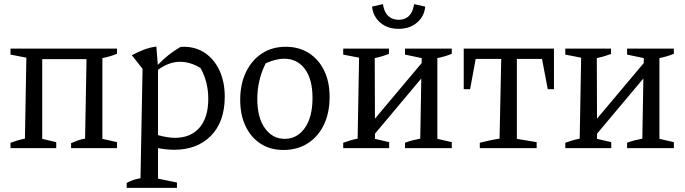

<svg xmlns="http://www.w3.org/2000/svg" viewBox="-20 -719 3324 932"><path d="M31 0V-26Q48 -32 64 -37Q80 -42 101 -46L108 -439L31 -454V-483H548V-458Q531 -451 514 -446Q497 -441 477 -437V-45L548 -29V0H325V-24Q340 -30 356 -36.5Q372 -43 393 -46L400 -432H185V-45L253 -29V0Z M595 193V169Q608 162 623.5 156Q639 150 662 146L672 -385L620 -451Q650 -467 679 -478Q708 -489 739 -493L746 -404Q772 -431 799 -452.5Q826 -474 856 -491Q863 -492 871 -492Q932 -492 977 -460.5Q1022 -429 1046.5 -374.5Q1071 -320 1071 -250Q1071 -128 1004 -60Q937 8 826 8Q788 8 747 0V148L839 167V193ZM854 -419Q800 -419 747 -380V-63Q794 -50 829 -50Q906 -50 948.5 -99.5Q991 -149 991 -239Q991 -323 953 -389Q904 -419 854 -419Z M1356 9Q1292 9 1245 -21.5Q1198 -52 1172 -106.5Q1146 -161 1146 -234Q1146 -311 1174 -369Q1202 -427 1251.5 -459.5Q1301 -492 1367 -492Q1431 -492 1479 -461.5Q1527 -431 1553.5 -376.5Q1580 -322 1580 -249Q1580 -171 1552 -113Q1524 -55 1473.5 -23Q1423 9 1356 9ZM1362 -45Q1422 -45 1459.5 -97.5Q1497 -150 1497 -244Q1497 -334 1460 -384Q1423 -434 1359 -434Q1320 -434 1270 -412Q1229 -331 1229 -239Q1229 -148 1266 -96.5Q1303 -45 1362 -45Z M1646 0V-26Q1663 -32 1679 -37Q1695 -42 1716 -46L1723 -439L1646 -454V-483H1868V-457Q1852 -451 1835 -446Q1818 -441 1799 -437L1800 -143L2027 -413V-437L1946 -454V-483H2173V-458Q2143 -445 2103 -437V-45L2173 -29V0H1946V-26Q1964 -33 1983.5 -38Q2003 -43 2020 -46L2025 -338L1800 -70V-45L1869 -29V0ZM1915 -579Q1861 -579 1826 -609Q1791 -639 1786 -687L1839 -699Q1844 -661 1864 -642Q1884 -623 1915 -623Q1979 -623 1990 -699L2044 -687Q2040 -640 2004.5 -609.5Q1969 -579 1915 -579Z M2669 -483V-286H2639L2611 -433H2489V-45L2585 -29V0H2309V-26Q2334 -32 2358 -37.5Q2382 -43 2405 -46L2413 -433H2289L2262 -286H2231V-483Z M2724 0V-26Q2741 -32 2757 -37Q2773 -42 2794 -46L2801 -439L2724 -454V-483H2946V-457Q2930 -451 2913 -446Q2896 -441 2877 -437L2878 -143L3105 -413V-437L3024 -454V-483H3251V-458Q3221 -445 3181 -437V-45L3251 -29V0H3024V-26Q3042 -33 3061.5 -38Q3081 -43 3098 -46L3103 -338L2878 -70V-45L2947 -29V0Z"/></svg>

Font: Piazzolla
Style: Regular
Weight: 400
Designer: Juan Pablo del Peral
Foundry: Huerta Tipografica
Version: Version 1.330